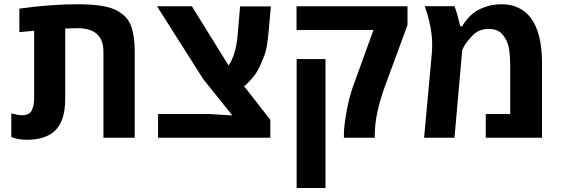

<svg xmlns="http://www.w3.org/2000/svg" viewBox="-20 -660 2692 920"><path d="M85.4 -107.9Q121.6 -107.9 132.6 -131.8Q143.6 -155.8 143.6 -186.5V-512.7L72.8 -505.9V-618.7Q222.7 -639.6 351.8 -639.6Q481 -639.6 535.9 -611.6Q590.8 -583.5 608.2 -535.4Q625.5 -487.3 625.5 -411.6V0H475.6V-412.1Q475.6 -524.9 352.1 -524.9Q324.7 -524.9 292.5 -523.4V-186.5Q292.5 -73.2 236.3 -27.3Q190.9 9.8 107.4 9.8Q66.4 9.8 34.2 -3.4V-116.7Q66.9 -107.9 85.4 -107.9Z M1275.4 0H737.3V-113.8H980.5L1091.8 -106.9V-108.9L954.6 -279.8L732.4 -629.9H899.4L1075.2 -346.2Q1109.9 -395.5 1118.7 -491.7L1130.4 -629.4H1277.8L1267.6 -513.2Q1260.3 -430.2 1248.5 -399.4Q1236.8 -368.7 1225.1 -342.3Q1201.7 -291 1149.9 -246.6L1275.4 -85.9Z M1539.6 240.7H1401.4V-377H1539.6ZM1775.9 -16.6V0H1627.9V-16.6Q1627.9 -56.2 1640.6 -125.7Q1653.3 -195.3 1671.9 -246.6L1769.5 -516.1H1400.9V-629.9H1932.6V-540L1826.7 -252.4Q1775.9 -114.7 1775.9 -16.6Z M2050.8 -444.3Q2050.8 -531.7 2015.1 -630.4H2157.7Q2165 -611.3 2172.4 -585.9L2185.5 -533.7H2194.8Q2201.7 -548.8 2219 -568.8Q2236.3 -588.9 2255.9 -602.8Q2275.4 -616.7 2309.3 -628.2Q2343.3 -639.6 2385.5 -639.6Q2427.7 -639.6 2462.4 -623.5Q2577.1 -570.3 2577.1 -356.4V0H2307.6V-113.8H2424.8V-339.4Q2424.8 -426.3 2408.7 -461.9Q2401.4 -478 2390.1 -492.2Q2367.7 -521.5 2320.8 -521.5Q2273.9 -521.5 2242.4 -488Q2210.9 -454.6 2199.7 -430.7L2194.8 -419.9L2157.7 0H2012.2L2048.8 -399.9Q2050.8 -422.4 2050.8 -444.3Z"/></svg>

Font: OpenSansHebrew-Bold
Style: Bold
Weight: 700
Foundry: Ascender Corporation, Yanek Iontef
Version: Version 2.001;PS 002.001;hotconv 1.0.70;makeotf.lib2.5.58329